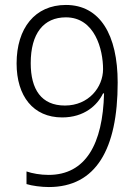

<svg xmlns="http://www.w3.org/2000/svg" viewBox="-20 -744 553 775"><path d="M455 -411C455 -603 384 -724 246 -724C121 -724 47 -630 47 -488C47 -356 114 -270 231 -270C320 -270 373 -319 396 -367H400C395 -163 326 -38 176 -38C143 -38 110 -44 87 -52V-1C109 6 147 11 177 11C367 11 455 -141 455 -411ZM246 -674C363 -674 396 -544 396 -465C396 -392 338 -318 242 -318C147 -318 104 -383 104 -489C104 -609 156 -674 246 -674Z"/></svg>

Font: Noto Sans Khmer SemiCondensed Light
Style: Regular
Weight: 300
Width: 4
Designer: Danh Hong and the Monotype Design Team
Foundry: Monotype Imaging Inc.
Version: Version 2.004